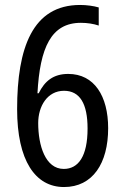

<svg xmlns="http://www.w3.org/2000/svg" viewBox="-20 -744 493 774"><path d="M238 10C354 10 416 -86 416 -227C416 -357 360 -446 255 -446C195 -446 160 -417 136 -368H131C141 -552 186 -652 306 -652C332 -652 357 -648 378 -641V-714C358 -720 329 -724 303 -724C111 -724 49 -551 49 -304C49 -97 122 10 238 10ZM237 -63C163 -63 134 -157 134 -248C134 -316 171 -378 238 -378C302 -378 333 -326 333 -226C333 -114 296 -63 237 -63Z"/></svg>

Font: Noto Sans Devanagari UI Condensed
Style: Regular
Weight: 400
Width: 3
Designer: Jelle Bosma - Monotype Design Team
Foundry: Monotype Imaging Inc.
Version: Version 2.004